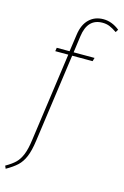

<svg xmlns="http://www.w3.org/2000/svg" viewBox="-177 -798 682 1054"><g transform="rotate(15 164.0 -271.0)"><path d="M176 -614 163 -519H282L276 -499H160L90 3Q82 61 67.5 95.5Q53 130 30 151.5Q7 173 -32 195L-39 179Q-4 159 15.5 140Q35 121 48 89Q61 57 68 3L138 -499H64L67 -519H140L154 -617Q162 -675 194 -706Q226 -737 275 -737Q323 -737 367 -702L357 -686Q334 -702 315.5 -709.5Q297 -717 275 -717Q190 -717 176 -614Z"/></g></svg>

Font: Fira Sans Extra Condensed Thin
Style: Italic
Weight: 250
Width: 3
Italic angle: -8°
Designer: Carrois Corporate & Edenspiekermann AG
Foundry: Carrois Corporate GbR & Edenspiekermann AG
Version: Version 4.203